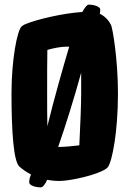

<svg xmlns="http://www.w3.org/2000/svg" viewBox="-20 -771 563 835"><path d="M463 -662C456 -677 440 -699 414 -711C415 -717 416 -723 416 -729C416 -744 384 -751 366 -751C359 -751 349 -739 338 -719C250 -713 139 -686 93 -667C87 -665 82 -662 78 -659C76 -658 75 -657 74 -656C55 -639 30 -513 30 -364C30 -199 39 -70 64 -47C75 -37 92 -24 115 -12C110 -1 107 10 107 22C107 37 139 44 157 44C167 44 177 29 185 11C201 14 219 16 238 16C288 16 405 -11 441 -37C444 -39 447 -41 449 -44C468 -69 493 -199 493 -364C493 -513 470 -647 463 -662ZM281 -568C254 -478 213 -333 186 -222C185 -264 185 -312 185 -364C185 -449 185 -512 186 -554C211 -561 242 -568 269 -568ZM233 -132C263 -218 303 -345 333 -455V-364C333 -323 330 -237 325 -139C292 -135 259 -132 238 -132Z"/></svg>

Font: Manosque
Style: Regular
Weight: 400
Designer: Ariel Martín Pérez
Foundry: Ariel Martín Pérez
Version: Version 1.005;hotconv 1.0.109;makeotfexe 2.5.65596